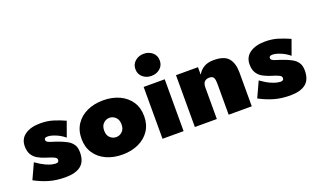

<svg xmlns="http://www.w3.org/2000/svg" viewBox="-78 -1148 2639 1601"><g transform="rotate(-20 1241.5 -347.5)"><path d="M78 -183Q126 -149 160.5 -133.5Q195 -118 216.5 -114Q238 -110 246 -110Q262 -110 268.5 -116.5Q275 -123 275 -133Q275 -142 269.5 -149Q264 -156 244 -164.5Q224 -173 181 -186Q147 -197 117.5 -213.5Q88 -230 70 -259Q52 -288 52 -334Q52 -399 102.5 -434.5Q153 -470 238 -470Q300 -470 351.5 -454Q403 -438 454 -415L406 -282Q372 -311 329.5 -328.5Q287 -346 259 -346Q241 -346 235 -340Q229 -334 229 -327Q229 -314 240.5 -306.5Q252 -299 276.5 -292Q301 -285 341 -270Q374 -258 403 -242Q432 -226 450 -200Q468 -174 468 -130Q468 -48 421 -11.5Q374 25 285 25Q206 25 142 6.5Q78 -12 15 -46Z M518 -230Q518 -305 554 -359Q590 -413 653 -442Q716 -471 796 -471Q876 -471 939 -442Q1002 -413 1038 -359Q1074 -305 1074 -230Q1074 -156 1038 -102Q1002 -48 939 -19Q876 10 796 10Q716 10 653 -19Q590 -48 554 -102Q518 -156 518 -230ZM719 -230Q719 -188 742.5 -166.5Q766 -145 796 -145Q826 -145 849.5 -166.5Q873 -188 873 -230Q873 -272 849.5 -294Q826 -316 796 -316Q766 -316 742.5 -294Q719 -272 719 -230Z M1139 -622Q1139 -666 1170.5 -693Q1202 -720 1247 -720Q1292 -720 1323.5 -693Q1355 -666 1355 -622Q1355 -578 1323.5 -551Q1292 -524 1247 -524Q1202 -524 1170.5 -551Q1139 -578 1139 -622ZM1153 -460H1340V0H1153Z M1740 -280Q1740 -311 1731 -328.5Q1722 -346 1692 -346Q1666 -346 1650.5 -330.5Q1635 -315 1635 -280V0H1440V-460H1635V-393Q1654 -428 1688.5 -449.5Q1723 -471 1777 -471Q1871 -471 1908 -426.5Q1945 -382 1945 -300V0H1740Z M2073 -183Q2121 -149 2155.5 -133.5Q2190 -118 2211.5 -114Q2233 -110 2241 -110Q2257 -110 2263.5 -116.5Q2270 -123 2270 -133Q2270 -142 2264.5 -149Q2259 -156 2239 -164.5Q2219 -173 2176 -186Q2142 -197 2112.5 -213.5Q2083 -230 2065 -259Q2047 -288 2047 -334Q2047 -399 2097.5 -434.5Q2148 -470 2233 -470Q2295 -470 2346.5 -454Q2398 -438 2449 -415L2401 -282Q2367 -311 2324.5 -328.5Q2282 -346 2254 -346Q2236 -346 2230 -340Q2224 -334 2224 -327Q2224 -314 2235.5 -306.5Q2247 -299 2271.5 -292Q2296 -285 2336 -270Q2369 -258 2398 -242Q2427 -226 2445 -200Q2463 -174 2463 -130Q2463 -48 2416 -11.5Q2369 25 2280 25Q2201 25 2137 6.5Q2073 -12 2010 -46Z"/></g></svg>

Font: Jost* Black
Style: Regular
Weight: 900
Version: Version 3.7